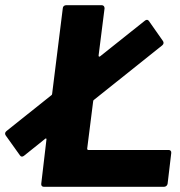

<svg xmlns="http://www.w3.org/2000/svg" viewBox="-32 -720 695 740"><path d="M304 -147 327 -329C327 -331 328 -334 330 -335L593 -545C599 -550 600 -556 596 -562L542 -639C538 -645 532 -645 526 -640L354 -503C350 -500 348 -502 348 -506L371 -688C371 -695 367 -700 360 -700H223C216 -700 210 -695 210 -688L169 -359C169 -357 168 -354 166 -353L-7 -215C-13 -210 -14 -204 -10 -198L45 -121C49 -115 55 -115 61 -120L142 -185C145 -188 148 -186 147 -182L127 -12C126 -5 130 0 137 0H600C607 0 613 -5 614 -12L628 -130C629 -137 625 -142 618 -142H308C306 -142 304 -144 304 -147Z"/></svg>

Font: Barlow ExtraBold
Style: Italic
Weight: 800
Italic angle: -7°
Designer: Jeremy Tribby
Foundry: Tribby Type
Version: Version 1.422;hotconv 1.0.109;makeotfexe 2.5.65596